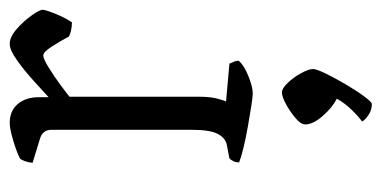

<svg xmlns="http://www.w3.org/2000/svg" viewBox="-215 -325 785 395"><g transform="rotate(-90 177.5 -127.5)"><path d="M183 0Q176 0 157 -3Q138 -6 115 -10Q92 -14 71.5 -19Q51 -24 41 -28Q41 -35 43.5 -40Q46 -45 49 -48L75 -53Q90 -55 99 -71Q108 -87 108 -126V-414Q108 -431 92 -437L40 -453Q41 -462 43.5 -469Q46 -476 49 -479Q63 -486 86.5 -493Q110 -500 122 -500Q147 -500 161 -483.5Q175 -467 175 -440V-420Q188 -432 209 -451Q230 -470 251 -485Q272 -500 285 -500Q299 -500 315.5 -485.5Q332 -471 343.5 -454.5Q355 -438 355 -432Q354 -424 346 -404.5Q338 -385 329 -372Q320 -372 312 -374Q304 -376 300 -378Q291 -395 279.5 -413Q268 -431 261 -431Q254 -431 235.5 -419.5Q217 -408 199.5 -395Q182 -382 176 -377V-111Q176 -89 172.5 -74.5Q169 -60 166 -55L244 -48Q245 -45 247.5 -40Q250 -35 250 -29Q241 -18 218.5 -9Q196 0 183 0ZM161 245Q149 245 139 238.5Q129 232 125 225Q136 217 149.5 203Q163 189 172 173Q154 164 136.5 144Q119 124 119 108Q119 99 132 88Q145 77 160.5 68.5Q176 60 185 60Q193 60 204.5 72Q216 84 224.5 99.5Q233 115 233 124Q233 131 223.5 150.5Q214 170 201 192Q188 214 176.5 229.5Q165 245 161 245Z"/></g></svg>

Font: Texturina 72pt Light
Style: Regular
Weight: 300
Designer: Guillermo Torres Carreño
Foundry: Omnibus-Type
Version: Version 1.002; ttfautohint (v1.8.3)